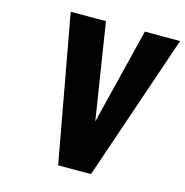

<svg xmlns="http://www.w3.org/2000/svg" viewBox="-118 -935 1005 1045"><g transform="rotate(15 384.5 -412.5)"><path d="M302.5 0H487.5L768.6 -825H570.1L435.8 -283L350.7 -825H152.2Z"/></g></svg>

Font: Blink
Style: WideObl
Weight: 400
Designer: Mew Too
Foundry: Cannot Into Space Fonts
Version: Version 001.000